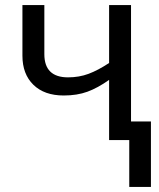

<svg xmlns="http://www.w3.org/2000/svg" viewBox="-20 -556 632 762"><path d="M500 -74H579V186H493V0H413V-239Q368 -207 327 -192Q286 -177 233 -177Q156 -177 112.5 -219.5Q69 -262 69 -335V-536H156V-341Q156 -249 250 -249Q294 -249 331.5 -263Q369 -277 413 -306V-536H500Z"/></svg>

Font: Noto Sans Display
Style: Regular
Weight: 400
Designer: Monotype Design team
Foundry: Monotype Imaging Inc.
Version: Version 1.000